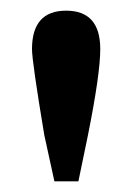

<svg xmlns="http://www.w3.org/2000/svg" viewBox="-20 -753 248 360"><path d="M168 -661Q168 -615 145 -500L127 -413H82L63 -500Q40 -638 40 -661Q40 -733 104 -733Q168 -733 168 -661Z"/></svg>

Font: TypoPRO Source Serif Pro
Style: Regular
Weight: 600
Designer: Frank Grießhammer
Foundry: Adobe Systems Incorporated
Version: Version 1.017;PS 1.0;hotconv 1.0.79;makeotf.lib2.5.61930